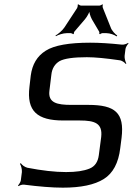

<svg xmlns="http://www.w3.org/2000/svg" viewBox="-20 -856 613 886"><path d="M387 -372H309C244 -372 201 -381 208 -437L217 -511C220 -540 233 -561 255 -574C277 -586 319 -592 381 -592C419 -592 469 -587 531 -578C543 -577 556 -567 560 -561L563 -563C559 -570 554 -587 555 -598L559 -630C560 -638 568 -651 573 -655L571 -658C566 -654 551 -649 543 -650C487 -656 438 -659 396 -659C299 -659 230 -647 191 -622C151 -597 129 -559 122 -508L116 -456C102 -343 152 -300 272 -300H348C418 -300 454 -287 447 -224L436 -140C432 -109 418 -88 393 -78C366 -67 331 -62 285 -62C233 -62 173 -69 106 -82C94 -85 81 -95 76 -103L72 -100C77 -93 82 -75 81 -62L76 -23C75 -16 67 -4 63 0L66 3C70 -1 84 -5 90 -4C160 5 221 10 270 10C353 10 416 -3 459 -30C501 -56 527 -104 535 -173L541 -220C555 -336 511 -372 387 -372ZM288 -703H307C310 -703 316 -700 317 -698L321 -700C320 -702 322 -709 324 -711L372 -767C383 -780 394 -801 396 -813H392C390 -801 397 -780 404 -767L437 -711C439 -709 439 -702 438 -700L442 -698C443 -700 449 -703 452 -703H471C488 -703 509 -695 518 -688L521 -692C512 -698 496 -714 491 -729L455 -819C453 -823 453 -832 455 -834L453 -836C450 -834 442 -830 438 -830H355C351 -830 343 -834 343 -836L338 -834C340 -832 338 -823 336 -819L277 -729C267 -714 247 -698 236 -692L238 -689C248 -695 271 -703 288 -703Z"/></svg>

Font: Gamestation Storm Oblique 
Style: Italic
Weight: 400
Designer: Jonas Hecksher
Foundry: Jonas Hecksher, Playtypeª, e-types AS
Version: Version 1.003